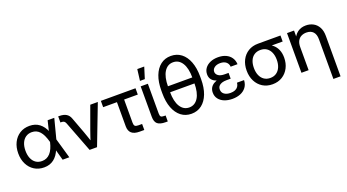

<svg xmlns="http://www.w3.org/2000/svg" viewBox="-63 -1440 4241 2345"><g transform="rotate(-20 2057.5 -267.5)"><path d="M275.9 11.7Q203.6 11.7 149.2 -22.7Q94.7 -57.1 64.5 -117.9Q34.2 -178.7 34.2 -256.8Q34.2 -335.9 64.5 -397Q94.7 -458 149.2 -492.7Q203.6 -527.3 276.4 -527.3Q314 -527.3 345.9 -517.3Q377.9 -507.3 403.8 -487.5Q429.7 -467.8 450.7 -438.7Q471.7 -409.7 486.3 -370.6H515.6L529.3 -262.2L604.5 0H517.6L446.3 -259.3Q433.1 -307.1 416.7 -342.3Q400.4 -377.4 379.9 -400.1Q359.4 -422.9 334 -434.1Q308.6 -445.3 277.3 -445.3Q231 -445.3 197.5 -421.9Q164.1 -398.4 146.2 -356.2Q128.4 -314 128.4 -257.3Q128.4 -200.7 146 -158.7Q163.6 -116.7 196.8 -93.5Q230 -70.3 276.9 -70.3Q309.1 -70.3 335.7 -82Q362.3 -93.8 383.5 -116.9Q404.8 -140.1 420.7 -175Q436.5 -210 447.3 -256.3L510.3 -515.6H596.7L529.3 -256.3L515.1 -145H485.8Q470.2 -106.9 449.5 -77.6Q428.7 -48.3 402.8 -28.6Q377 -8.8 345.5 1.5Q314 11.7 275.9 11.7Z M868.2 0 714.8 -399.9Q707 -419.9 695.1 -428.2Q683.1 -436.5 661.1 -436.5H647.5V-515.6H663.6Q717.8 -515.6 751.7 -495.1Q785.6 -474.6 800.8 -431.6L877.4 -225.6Q891.6 -187 904.3 -148.7Q917 -110.4 929.7 -71.8H907.2Q919.9 -110.4 932.4 -148.9Q944.8 -187.5 959 -225.6L1064.5 -515.6H1162.6L964.8 0Z M1518.6 0Q1449.2 0 1415.3 -29.8Q1381.3 -59.6 1381.3 -119.6V-433.6H1202.1V-515.6H1652.3V-433.6H1474.6V-130.9Q1474.6 -101.6 1486.6 -89.8Q1498.5 -78.1 1529.8 -78.1Q1542.5 -78.1 1554.4 -78.1Q1566.4 -78.1 1579.1 -78.1V0Q1564.5 0 1549.3 0Q1534.2 0 1518.6 0Z M1857.4 0Q1783.7 0 1751.7 -27.6Q1719.7 -55.2 1719.7 -120.1V-515.6H1813V-129.9Q1813 -98.6 1823.5 -88.1Q1834 -77.6 1864.3 -77.6Q1868.2 -77.6 1874.3 -77.6Q1880.4 -77.6 1884.3 -77.6V0Q1877.9 0 1871.1 0Q1864.3 0 1857.4 0ZM1734.4 -581.5 1752.9 -728.5H1843.3L1797.4 -581.5Z M2190.9 11.7Q2113.8 11.7 2057.1 -32Q2000.5 -75.7 1969.7 -156Q1939 -236.3 1939 -346.2V-381.3Q1939 -491.7 1969.7 -571.8Q2000.5 -651.9 2057.1 -695.6Q2113.8 -739.3 2190.9 -739.3Q2268.6 -739.3 2325.2 -695.6Q2381.8 -651.9 2412.6 -571.8Q2443.4 -491.7 2443.4 -381.3V-346.2Q2443.4 -236.3 2412.6 -156Q2381.8 -75.7 2325.2 -32Q2268.6 11.7 2190.9 11.7ZM2190.9 -70.3Q2264.6 -70.3 2307.1 -137.5Q2349.6 -204.6 2349.6 -329.6V-397.9Q2349.6 -522.9 2307.1 -590.1Q2264.6 -657.2 2190.9 -657.2Q2117.7 -657.2 2075.2 -590.1Q2032.7 -522.9 2032.7 -397.9V-329.6Q2032.7 -204.6 2075.2 -137.5Q2117.7 -70.3 2190.9 -70.3ZM2008.3 -324.7V-402.8H2376.5V-324.7Z M2723.1 11.7Q2665.5 11.7 2619.9 -6.3Q2574.2 -24.4 2547.4 -59.1Q2520.5 -93.8 2520.5 -142.1Q2520.5 -177.7 2535.6 -204.1Q2550.8 -230.5 2578.9 -247.6Q2606.9 -264.6 2645 -272.7Q2683.1 -280.8 2729.5 -280.8H2784.7V-228H2729.5Q2695.3 -228 2669.2 -219.2Q2643.1 -210.4 2628.7 -192.9Q2614.3 -175.3 2614.3 -147.9Q2614.3 -109.4 2644.3 -87.2Q2674.3 -64.9 2725.1 -64.9Q2759.8 -64.9 2784.7 -75.4Q2809.6 -85.9 2823.7 -106Q2837.9 -126 2840.8 -155.8H2932.6Q2929.7 -100.1 2901.4 -62.7Q2873 -25.4 2826.9 -6.8Q2780.8 11.7 2723.1 11.7ZM2737.3 -248Q2689.5 -248 2651.4 -255.6Q2613.3 -263.2 2586.7 -278.3Q2560.1 -293.5 2545.9 -317.6Q2531.7 -341.8 2531.7 -375Q2531.7 -419.9 2556.4 -454.1Q2581.1 -488.3 2625.2 -507.8Q2669.4 -527.3 2727.5 -527.3Q2786.1 -527.3 2829.1 -507.3Q2872.1 -487.3 2896.7 -451.2Q2921.4 -415 2923.8 -365.7H2834.5Q2832.5 -404.3 2804.4 -427.5Q2776.4 -450.7 2728 -450.7Q2681.2 -450.7 2652.6 -429.2Q2624 -407.7 2624 -375.5Q2624 -345.7 2651.6 -324.5Q2679.2 -303.2 2736.3 -303.2H2784.7V-248Z M3244.1 11.7Q3171.9 11.7 3117.2 -22.2Q3062.5 -56.2 3032 -116Q3001.5 -175.8 3001.5 -252.9Q3001.5 -330.6 3031.7 -389.6Q3062 -448.7 3116.7 -482.2Q3171.4 -515.6 3244.1 -515.6H3536.6V-437.5H3345.7L3244.1 -433.6Q3197.8 -433.6 3164.3 -411.6Q3130.9 -389.6 3113.3 -348.9Q3095.7 -308.1 3095.7 -252.9Q3095.7 -197.8 3113.5 -156.7Q3131.3 -115.7 3164.6 -93Q3197.8 -70.3 3244.1 -70.3Q3291 -70.3 3324.2 -93.3Q3357.4 -116.2 3375.2 -157.2Q3393.1 -198.2 3393.1 -252.9Q3393.1 -308.1 3375.2 -348.6Q3357.4 -389.2 3324.2 -411.4Q3291 -433.6 3244.1 -433.6V-479Q3293.9 -479 3337.9 -464.8Q3381.8 -450.7 3415.3 -422.1Q3448.7 -393.6 3467.8 -349.9Q3486.8 -306.2 3486.8 -247.1Q3486.8 -173.3 3456.5 -114.7Q3426.3 -56.2 3371.8 -22.2Q3317.4 11.7 3244.1 11.7Z M3714.8 -299.3V0H3621.6V-515.6H3712.9V-389.2H3689.5Q3714.4 -458.5 3759.5 -491.9Q3804.7 -525.4 3867.7 -525.4Q3920.4 -525.4 3962.9 -502.7Q4005.4 -480 4030.5 -434.6Q4055.7 -389.2 4055.7 -320.8V204.1H3962.4V-311.5Q3962.4 -376 3931.6 -408.7Q3900.9 -441.4 3844.7 -441.4Q3808.6 -441.4 3779.1 -426.8Q3749.5 -412.1 3732.2 -380.9Q3714.8 -349.6 3714.8 -299.3Z"/></g></svg>

Font: Inter Cardless Display
Style: Regular
Weight: 400
Designer: Rasmus Andersson
Foundry: rsms
Version: Version 4.001;git-9221beed3